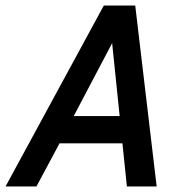

<svg xmlns="http://www.w3.org/2000/svg" viewBox="-52 -670 652 690"><path d="M-32 0 321 -650H434L511 0H404L388 -155H162L79 0ZM213 -253H378L351 -515Z"/></svg>

Font: Sometype Mono SemiBold
Style: Italic
Weight: 600
Italic angle: -12°
Designer: Ryoichi Tsunekawa
Foundry: Dharma Type
Version: Version 1.001